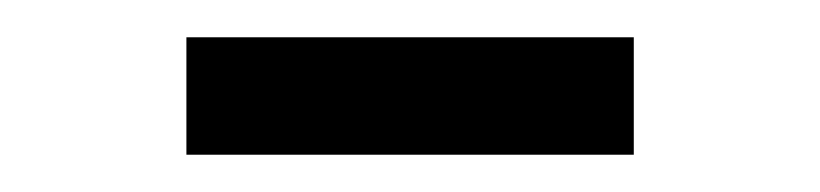

<svg xmlns="http://www.w3.org/2000/svg" viewBox="-20 -679 440 103"><path d="M80 -596V-659H320V-596Z"/></svg>

Font: Source Serif 4 Variable
Style: Regular
Weight: 400
Designer: Frank Grießhammer
Foundry: Adobe
Version: Version 4.005;hotconv 1.1.0;makeotfexe 2.6.0